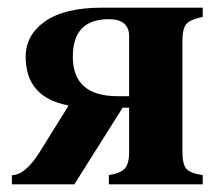

<svg xmlns="http://www.w3.org/2000/svg" viewBox="-20 -481 566 501"><path d="M317 -85V-200H300L174 0H11V-24Q46 -24 84 -85L158 -204V-206Q47 -227 47 -333Q47 -390 98 -425.5Q149 -461 246 -461H509V-437Q476 -430 466 -418Q456 -406 456 -374V-85Q456 -53 466 -41Q476 -29 509 -24V0H264V-24Q295 -29 306 -41.5Q317 -54 317 -85ZM317 -230V-386Q317 -431 264 -431Q170 -431 170 -333Q170 -230 287 -230Z"/></svg>

Font: STIX MathJax Alphabets
Style: Bold
Weight: 700
Designer: MicroPress Inc., with final additions and corrections provided by Coen Hoffman, Elsevier (retired)
Version: Version 1.1.1